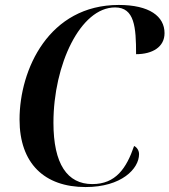

<svg xmlns="http://www.w3.org/2000/svg" viewBox="-20 -746 685 776"><path d="M326 10C471 10 542 -64 542 -123C542 -138 533 -151 522 -156C491 -66 448 -2 353 -2C252 -2 196 -83 196 -250C196 -485 305 -716 445 -716C524 -716 530 -636 530 -527C596 -527 645 -556 645 -612C645 -680 584 -726 460 -726C178 -726 59 -466 59 -263C59 -86 159 10 326 10Z"/></svg>

Font: Noto Serif Display SemiCondensed SemiBold
Style: Italic
Weight: 600
Width: 4
Italic angle: -12°
Designer: Monotype Design Team
Foundry: Monotype Imaging Inc.
Version: Version 2.009